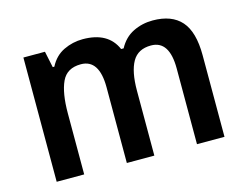

<svg xmlns="http://www.w3.org/2000/svg" viewBox="-81 -681 1039 809"><g transform="rotate(-15 438.5 -276.0)"><path d="M640 -552Q723 -552 764.5 -505Q806 -458 806 -356V0H686V-330Q686 -452 606 -452Q549 -452 524.5 -409Q500 -366 500 -283V0H380V-330Q380 -452 300 -452Q239 -452 216.5 -403.5Q194 -355 194 -266V0H74V-542H168L183 -471H190Q212 -514 251.5 -533Q291 -552 335 -552Q446 -552 481 -470H492Q515 -513 554.5 -532.5Q594 -552 640 -552Z"/></g></svg>

Font: Noto Sans Malayalam SemiCondensed SemiBold
Style: Regular
Weight: 600
Width: 4
Designer: Jelle Bosma - Monotype Design Team
Foundry: Monotype Imaging Inc.
Version: Version 2.104; ttfautohint (v1.8.4.7-5d5b)